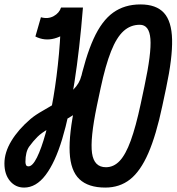

<svg xmlns="http://www.w3.org/2000/svg" viewBox="-109 -834 798 868"><path d="M367 14Q290 14 250 -24Q210 -62 206 -145Q202 -228 231 -364L248 -444Q277 -577 314 -658.5Q351 -740 402.5 -777Q454 -814 526 -814Q597 -814 632 -776Q667 -738 669 -655Q671 -572 642 -436L625 -356Q597 -223 561.5 -141.5Q526 -60 479 -23Q432 14 367 14ZM0 14Q-39 14 -64 -16Q-89 -46 -89 -95Q-89 -145 -57.5 -197Q-26 -249 29 -296Q50 -314 85.5 -334Q121 -354 157.5 -377.5Q194 -401 222.5 -429Q251 -457 259 -492H358Q347 -440 319.5 -402Q292 -364 255.5 -337Q219 -310 181 -289.5Q143 -269 111 -251.5Q79 -234 60 -215Q41 -196 23.5 -172Q6 -148 6 -102Q6 -95 8.5 -88.5Q11 -82 20 -82Q38 -82 58 -122Q78 -162 97.5 -232.5Q117 -303 132.5 -394.5Q148 -486 157.5 -590Q167 -694 167 -800H266Q254 -747 218 -709.5Q182 -672 137 -660Q92 -648 51 -669L76 -756Q108 -747 133.5 -761Q159 -775 167 -800H266Q251 -612 227.5 -461.5Q204 -311 172 -205Q140 -99 97 -42.5Q54 14 0 14ZM370 -78Q405 -78 432 -106.5Q459 -135 482 -198Q505 -261 527 -364L544 -444Q576 -594 571 -658Q566 -722 523 -722Q481 -722 449.5 -693.5Q418 -665 393 -602Q368 -539 346 -436L329 -356Q298 -206 307 -142Q316 -78 370 -78Z"/></svg>

Font: Victor Mono Thin
Style: Italic
Weight: 100
Italic angle: -12°
Monospace: yes
Designer: Rune Bjørnerås
Version: Version 1.561;gftools[0.9.30]